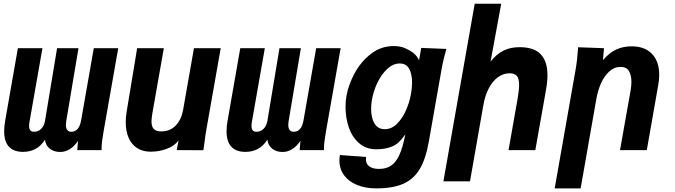

<svg xmlns="http://www.w3.org/2000/svg" viewBox="-20 -810 3640 1036"><path d="M528 0H397L401 -50Q382 -21.5 357.5 -5.8Q333 10 305 10Q270.5 10 248.2 -8Q226 -26 223 -56.5Q199.5 -20.5 169.8 -5.5Q140 9.5 104 9.5Q55 9.5 28.8 -17.8Q2.5 -45 2.5 -101.5Q2.5 -129.5 8 -159L76.5 -550H209L139 -151.5Q137 -141 137 -130.5Q137 -99 163 -99Q186.5 -99 202.5 -115.2Q218.5 -131.5 223 -158.5L288 -550H403.5L337 -154Q335.5 -144.5 335.5 -136Q335.5 -118 343 -108.5Q350.5 -99 364.5 -99Q406.5 -99 417.5 -159.5L486 -550H618L539 -101.5Q533.5 -70 530.5 -46.2Q527.5 -22.5 528 0Z M658.5 -150Q658.5 -176 663 -205L720 -550H864L802 -198Q797.5 -173.5 797.5 -154Q797.5 -127 809.8 -114Q822 -101 850.5 -101Q897.5 -101 928 -132.5Q958.5 -164 968 -217L1026.5 -550H1171L1094 -114Q1088 -81.5 1083 -39L1077.5 0.5L933.5 0L943.5 -52.5Q923 -23.5 881.2 -7.5Q839.5 8.5 792.5 8.5Q751.5 8.5 721.2 -10.2Q691 -29 674.8 -64.8Q658.5 -100.5 658.5 -150Z M1728 0H1597L1601 -50Q1582 -21.5 1557.5 -5.8Q1533 10 1505 10Q1470.5 10 1448.2 -8Q1426 -26 1423 -56.5Q1399.5 -20.5 1369.8 -5.5Q1340 9.5 1304 9.5Q1255 9.5 1228.8 -17.8Q1202.5 -45 1202.5 -101.5Q1202.5 -129.5 1208 -159L1276.5 -550H1409L1339 -151.5Q1337 -141 1337 -130.5Q1337 -99 1363 -99Q1386.5 -99 1402.5 -115.2Q1418.5 -131.5 1423 -158.5L1488 -550H1603.5L1537 -154Q1535.5 -144.5 1535.5 -136Q1535.5 -118 1543 -108.5Q1550.5 -99 1564.5 -99Q1606.5 -99 1617.5 -159.5L1686 -550H1818L1739 -101.5Q1733.5 -70 1730.5 -46.2Q1727.5 -22.5 1728 0Z M1811.5 56.5Q1811.5 39.5 1814 26.5L1955.5 37Q1954.5 46 1954.5 49.5Q1954.5 75 1973.2 88.2Q1992 101.5 2025 101.5Q2063 101.5 2089.2 84.5Q2115.5 67.5 2134.5 26.8Q2153.5 -14 2167 -85.5L2160.5 -76.5Q2132.5 -35 2096.2 -19.8Q2060 -4.5 2011 -4.5Q1955 -4.5 1917.5 -37.5Q1880 -70.5 1862.2 -122.2Q1844.5 -174 1844.5 -232Q1844.5 -265.5 1849.5 -292.5Q1860 -353 1893.8 -415.2Q1927.5 -477.5 1981.8 -519.5Q2036 -561.5 2104.5 -561.5Q2139.5 -561.5 2166.2 -549.8Q2193 -538 2210.5 -524Q2221.5 -515.5 2229.5 -504.5Q2237.5 -493.5 2241 -484L2253 -551.5L2388.5 -546Q2370.5 -482.5 2365 -449.5L2293.5 -44Q2277 49 2244.2 103.2Q2211.5 157.5 2155.2 182Q2099 206.5 2010.5 206.5Q1952.5 206.5 1907.2 188.2Q1862 170 1836.8 136Q1811.5 102 1811.5 56.5ZM2197.5 -302Q2203.5 -337 2203.5 -364Q2203.5 -410 2187.8 -438.8Q2172 -467.5 2137 -467.5Q2101 -467.5 2069.5 -438.2Q2038 -409 2016.2 -363.2Q1994.5 -317.5 1986.5 -269.5Q1982.5 -244 1982.5 -222Q1982.5 -174 2000.8 -143.5Q2019 -113 2056.5 -113Q2092.5 -113 2121.5 -141.5Q2150.5 -170 2169.8 -213.2Q2189 -256.5 2197.5 -302Z M2541.5 -790H2684.5L2627 -478Q2662 -521 2699.2 -538.2Q2736.5 -555.5 2783 -555.5Q2862 -555.5 2898 -516.8Q2934 -478 2934 -405Q2934 -369 2926.5 -327L2868.5 0H2724L2772 -272Q2781 -322.5 2781 -352Q2781 -386 2769 -400.2Q2757 -414.5 2730 -414.5Q2695.5 -414.5 2666.5 -393.2Q2637.5 -372 2617.5 -333.5Q2597.5 -295 2588.5 -245L2516 168.5H2372.5Z M3099.5 -555 3239 -550 3233.5 -485.5Q3267.5 -525.5 3304.8 -542.8Q3342 -560 3389 -560Q3459 -560 3498 -519.2Q3537 -478.5 3537 -406.5Q3537 -379.5 3532 -352.5L3470 0H3325.5L3382.5 -321Q3387 -348 3387 -369Q3387 -404 3373.8 -426.5Q3360.5 -449 3329 -449Q3294 -449 3267 -424Q3240 -399 3223 -360.5Q3206 -322 3198.5 -280L3113 206.5H2973L3086 -435.5Q3095 -486.5 3099.5 -555Z"/></svg>

Font: JuliaMono ExtraBoldItalic
Style: Regular
Weight: 800
Italic angle: -9°
Monospace: yes
Designer: cormullion
Foundry: corm
Version: Version 0.049; ttfautohint (v1.8.4)